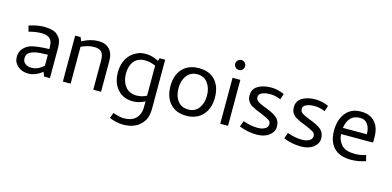

<svg xmlns="http://www.w3.org/2000/svg" viewBox="-81 -1175 3952 1937"><g transform="rotate(15 1894.5 -206.5)"><path d="M96.2 -396.2 80 -456.2Q163.8 -485 236.2 -485Q317.5 -485 360 -460Q397.5 -432.5 411.9 -401.2Q426.2 -370 426.2 -310V0H365L347.5 -45Q276.2 12.5 201.2 12.5Q136.2 12.5 91.9 -25Q47.5 -62.5 47.5 -120Q47.5 -176.2 81.9 -213.1Q116.2 -250 166.2 -262.5Q230 -278.8 345 -281.2V-285Q345 -336.2 335 -360Q315 -416.2 225 -416.2Q198.8 -416.2 161.9 -410.6Q125 -405 96.2 -396.2ZM345 -107.5V-222.5Q258.8 -221.2 217.5 -212.5Q171.2 -202.5 148.8 -183.1Q126.2 -163.8 126.2 -128.8Q126.2 -92.5 151.9 -72.5Q177.5 -52.5 212.5 -52.5Q253.8 -52.5 285 -66.9Q316.2 -81.2 345 -107.5Z M775 -418.8Q713.8 -418.8 642.5 -385V0H561.2V-480H617.5L635 -440Q721.2 -487.5 803.8 -487.5Q880 -487.5 920 -444.4Q960 -401.2 960 -325V0H878.8V-305Q878.8 -366.2 855.6 -392.5Q832.5 -418.8 775 -418.8Z M1292.5 10Q1177.5 10 1116.2 -78.8Q1072.5 -143.8 1072.5 -231.2Q1072.5 -320 1110.6 -381.9Q1148.8 -443.8 1216.2 -471.2Q1247.5 -486.2 1297.5 -486.2Q1356.2 -486.2 1410 -461.2L1433.8 -450L1442.5 -480H1501.2V22.5Q1501.2 88.8 1486.2 128.8Q1471.2 168.8 1435 202.5Q1405 231.2 1360.6 246.9Q1316.2 262.5 1261.2 262.5Q1226.2 262.5 1185.6 253.8Q1145 245 1115 231.2L1136.2 173.8Q1207.5 198.8 1250 198.8Q1325 198.8 1367.5 162.5Q1410 126.2 1417.5 60Q1418.8 46.2 1418.8 -10V-22.5Q1356.2 10 1292.5 10ZM1418.8 -82.5V-396.2Q1362.5 -421.2 1307.5 -421.2Q1232.5 -421.2 1193.8 -372.5Q1155 -323.8 1155 -242.5Q1155 -183.8 1177.5 -138.8Q1200 -93.8 1238.8 -73.8Q1270 -56.2 1311.2 -56.2Q1373.8 -56.2 1418.8 -82.5Z M1621.2 -237.5Q1621.2 -352.5 1683.1 -419.4Q1745 -486.2 1855 -486.2Q1965 -486.2 2025 -420Q2085 -353.8 2085 -238.8Q2085 -126.2 2022.5 -57.5Q1960 11.2 1851.2 11.2Q1742.5 11.2 1681.9 -56.2Q1621.2 -123.8 1621.2 -237.5ZM1705 -237.5Q1705 -157.5 1744.4 -106.2Q1783.8 -55 1855 -55Q1925 -55 1963.8 -106.9Q2002.5 -158.8 2002.5 -237.5Q2002.5 -317.5 1963.1 -370Q1923.8 -422.5 1855 -422.5Q1783.8 -422.5 1744.4 -370Q1705 -317.5 1705 -237.5Z M2193.8 -625Q2193.8 -645 2208.8 -660.6Q2223.8 -676.2 2246.2 -676.2Q2267.5 -676.2 2282.5 -660.6Q2297.5 -645 2297.5 -625Q2297.5 -603.8 2283.1 -588.1Q2268.8 -572.5 2246.2 -572.5Q2223.8 -572.5 2208.8 -588.1Q2193.8 -603.8 2193.8 -625ZM2286.2 0H2205V-480H2286.2Z M2685 -123.8Q2685 -150 2662.5 -165Q2640 -180 2567.5 -210L2520 -228.8Q2488.8 -243.8 2468.8 -255.6Q2448.8 -267.5 2432.5 -291.9Q2416.2 -316.2 2416.2 -353.8Q2416.2 -421.2 2471.9 -453.8Q2527.5 -486.2 2608.8 -486.2Q2677.5 -486.2 2746.2 -455L2726.2 -395Q2670 -418.8 2617.5 -418.8Q2563.8 -418.8 2530.6 -403.1Q2497.5 -387.5 2497.5 -358.8Q2497.5 -330 2520.6 -313.8Q2543.8 -297.5 2600 -276.2L2641.2 -260Q2710 -231.2 2737.5 -200Q2765 -168.8 2765 -117.5Q2765 -65 2716.2 -26.9Q2667.5 11.2 2586.2 11.2Q2493.8 11.2 2403.8 -25L2426.2 -86.2Q2507.5 -57.5 2580 -57.5Q2623.8 -57.5 2654.4 -74.4Q2685 -91.2 2685 -123.8Z M3147.5 -123.8Q3147.5 -150 3125 -165Q3102.5 -180 3030 -210L2982.5 -228.8Q2951.2 -243.8 2931.2 -255.6Q2911.2 -267.5 2895 -291.9Q2878.8 -316.2 2878.8 -353.8Q2878.8 -421.2 2934.4 -453.8Q2990 -486.2 3071.2 -486.2Q3140 -486.2 3208.8 -455L3188.8 -395Q3132.5 -418.8 3080 -418.8Q3026.2 -418.8 2993.1 -403.1Q2960 -387.5 2960 -358.8Q2960 -330 2983.1 -313.8Q3006.2 -297.5 3062.5 -276.2L3103.8 -260Q3172.5 -231.2 3200 -200Q3227.5 -168.8 3227.5 -117.5Q3227.5 -65 3178.8 -26.9Q3130 11.2 3048.8 11.2Q2956.2 11.2 2866.2 -25L2888.8 -86.2Q2970 -57.5 3042.5 -57.5Q3086.2 -57.5 3116.9 -74.4Q3147.5 -91.2 3147.5 -123.8Z M3743.8 -268.8V-225L3738.8 -215H3410Q3410 -153.8 3456.2 -101.2Q3500 -57.5 3592.5 -57.5Q3653.8 -57.5 3708.8 -76.2L3723.8 -16.2Q3647.5 10 3570 10Q3453.8 10 3392.5 -52.5Q3331.2 -115 3331.2 -231.2Q3331.2 -341.2 3385 -412.5Q3442.5 -486.2 3546.2 -486.2Q3641.2 -486.2 3692.5 -429.4Q3743.8 -372.5 3743.8 -268.8ZM3555 -422.5Q3488.8 -422.5 3453.8 -382.5Q3418.8 -342.5 3411.2 -280H3661.2Q3661.2 -342.5 3634.4 -382.5Q3607.5 -422.5 3555 -422.5Z"/></g></svg>

Font: Cambay
Style: Regular
Weight: 400
Designer: Pooja Saxena
Foundry: Pooja Saxena
Version: Version 1.181;PS 001.181;hotconv 1.0.70;makeotf.lib2.5.58329